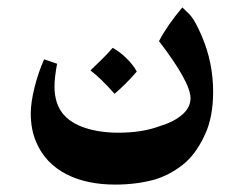

<svg xmlns="http://www.w3.org/2000/svg" viewBox="-20 -319 648 518"><path d="M525 -220Q555 -150 555 -71Q555 -4 533.5 43Q512 90 483 117Q446 150 399 165Q349 179 291 179Q215 179 161 152Q102 122 78 65Q63 31 63 -13Q63 -42 73 -82.5Q83 -123 99 -159L134 -147Q127 -109 127 -86Q127 -41 149 -13Q170 13 209.5 26Q249 39 300 39Q363 39 409 22Q449 10 471.5 -9.5Q494 -29 494 -54Q494 -97 409 -208Q432 -252 472 -299Q473 -298 489.5 -282Q506 -266 525 -220ZM349 -126Q319 -91 289 -66Q253 -107 224 -129Q239 -143 256 -160Q273 -177 284 -190Q304 -179 322 -161Q340 -143 349 -126Z"/></svg>

Font: Mirza SemiBold
Style: Regular
Weight: 600
Designer: Arabic design by Kourosh Beigpour, Latin design by Eduardo Tunni, engineering by Lasse Fister
Version: Version 1.0010g